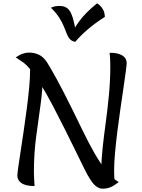

<svg xmlns="http://www.w3.org/2000/svg" viewBox="-20 -1120 861 1161"><path d="M85 -58Q85 -71 90.5 -110Q96 -149 105 -206.5Q114 -264 123.5 -330Q133 -396 142 -463.5Q151 -531 156.5 -591.5Q162 -652 162 -695Q162 -733 158.5 -757Q155 -781 148 -796Q187 -783 206 -762.5Q225 -742 231.5 -715.5Q238 -689 238 -657Q238 -576 225 -485Q212 -394 198.5 -292.5Q185 -191 185 -78Q185 -57 186.5 -36Q188 -15 189 5Q160 5 140 0Q120 -5 108 -14Q96 -23 90.5 -34Q85 -45 85 -58ZM600 -45Q596 -58 594.5 -70Q593 -82 593 -97Q593 -158 601 -230.5Q609 -303 620 -383.5Q631 -464 639 -549Q647 -634 647 -720Q647 -740 646 -761Q645 -782 643 -801Q672 -801 691.5 -796Q711 -791 723 -782.5Q735 -774 740.5 -763Q746 -752 746 -740Q746 -727 740.5 -686.5Q735 -646 726.5 -587.5Q718 -529 708 -461Q698 -393 689.5 -324.5Q681 -256 675.5 -195Q670 -134 670 -90Q670 -70 671 -50.5Q672 -31 675 -14ZM524 -38Q511 -57 488.5 -102.5Q466 -148 435.5 -210.5Q405 -273 370 -343Q335 -413 299 -481.5Q263 -550 227.5 -608Q192 -666 161 -703Q136 -733 112.5 -748Q89 -763 75 -773Q98 -789 118 -795.5Q138 -802 155 -802Q188 -802 215.5 -789Q243 -776 265 -742Q282 -716 321 -645Q360 -574 416 -461Q449 -394 482.5 -325Q516 -256 551 -194.5Q586 -133 622.5 -87Q659 -41 698 -19Q670 3 648 12Q626 21 603 21Q586 21 572 13.5Q558 6 546.5 -7Q535 -20 524 -38ZM567 -1100Q574 -1096 584.5 -1086.5Q595 -1077 604 -1060.5Q613 -1044 614 -1018Q556 -981 511.5 -943Q467 -905 435 -867Q414 -871 403 -883Q392 -895 384.5 -914Q377 -933 367 -958Q357 -983 339 -1012Q321 -1041 288 -1073Q298 -1078 309.5 -1081Q321 -1084 340 -1084Q370 -1084 388.5 -1069Q407 -1054 419.5 -1014Q432 -974 443 -900L422 -933Q438 -962 456.5 -988Q475 -1014 501.5 -1041Q528 -1068 567 -1100Z"/></svg>

Font: Merienda
Style: Regular
Weight: 400
Designer: Eduardo Rodriguez Tunni
Foundry: Eduardo Rodriguez Tunni
Version: Version 2.001